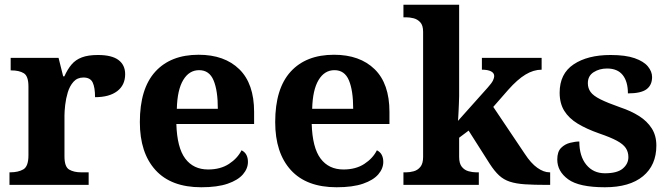

<svg xmlns="http://www.w3.org/2000/svg" viewBox="-20 -780 2829 810"><path d="M20 0V-53H23Q57 -53 78.5 -65.5Q100 -78 100 -125V-415Q100 -459 80.5 -471Q61 -483 28 -483H25V-536H227L246.5 -458H251.6Q265 -488 282 -508Q299 -528 325.5 -538Q352 -548 393 -548Q451.6 -548 479.8 -526.9Q508 -505.8 508 -467Q508 -421 474.5 -395.5Q441 -370 381 -370Q381 -411 371 -432Q361 -453 332 -453Q306 -453 290 -435Q274 -417 266 -390.5Q258 -364 255 -337Q252 -310 252 -293V-120Q252 -76 272 -64.5Q292 -53 322 -53H354V0Z M829 10Q702 10 636 -62.5Q570 -135 570 -265Q570 -406 635 -477.5Q700 -549 818 -549Q927 -549 989.5 -488Q1052 -427 1052 -308V-257H724Q727 -157 761.5 -111Q796 -65 858 -65Q910 -65 946 -88.5Q982 -112 999 -146Q1013 -139 1019.5 -126.5Q1026 -114 1026 -97Q1026 -69 1005 -44.5Q984 -20 940.5 -5Q897 10 829 10ZM899 -321Q899 -398 881 -441Q863 -484 820 -484Q778 -484 753 -442.5Q728 -401 726 -321Z M1400 10Q1273 10 1207 -62.5Q1141 -135 1141 -265Q1141 -406 1206 -477.5Q1271 -549 1389 -549Q1498 -549 1560.5 -488Q1623 -427 1623 -308V-257H1295Q1298 -157 1332.5 -111Q1367 -65 1429 -65Q1481 -65 1517 -88.5Q1553 -112 1570 -146Q1584 -139 1590.5 -126.5Q1597 -114 1597 -97Q1597 -69 1576 -44.5Q1555 -20 1511.5 -5Q1468 10 1400 10ZM1470 -321Q1470 -398 1452 -441Q1434 -484 1391 -484Q1349 -484 1324 -442.5Q1299 -401 1297 -321Z M1682 0V-53H1694Q1709 -53 1725.5 -57.5Q1742 -62 1753.5 -76Q1765 -90 1765 -118V-646Q1765 -673 1753 -686Q1741 -699 1724.5 -703Q1708 -707 1694 -707H1682V-760H1917V-374Q1917 -361 1916 -343Q1915 -325 1914.5 -308.5Q1914 -292 1913 -281Q1912 -270 1912 -270L2038 -411Q2055 -430 2060 -441Q2065 -452 2065 -459Q2065 -472 2051.5 -479Q2038 -486 2013 -486V-536H2265V-486Q2231 -486 2197 -465.5Q2163 -445 2124 -401L2061 -329L2194 -131Q2220 -91 2247 -72Q2274 -53 2298 -53H2301V0H2287Q2232 0 2194.5 -2.5Q2157 -5 2131 -13.5Q2105 -22 2085.5 -40Q2066 -58 2046 -89L1957 -229L1917 -199V-118Q1917 -90 1928.5 -76Q1940 -62 1957 -57.5Q1974 -53 1988 -53H2000V0Z M2532 10Q2423 10 2377 -23.5Q2331 -57 2331 -107Q2331 -140 2347 -156Q2363 -172 2385 -177.5Q2407 -183 2424 -183Q2424 -121 2453.5 -85Q2483 -49 2532 -49Q2584 -49 2607.5 -69Q2631 -89 2631 -117Q2631 -139 2620 -155.5Q2609 -172 2582 -186.5Q2555 -201 2508 -217Q2454 -236 2417 -258.5Q2380 -281 2360.5 -312.5Q2341 -344 2341 -389Q2341 -469 2400 -508.5Q2459 -548 2556 -548Q2619 -548 2657.5 -534.5Q2696 -521 2713.5 -499.5Q2731 -478 2731 -455Q2731 -421 2707.5 -403.5Q2684 -386 2629 -386Q2629 -436 2607 -463.5Q2585 -491 2541 -491Q2509 -491 2484.5 -475.5Q2460 -460 2460 -429Q2460 -408 2471.5 -392Q2483 -376 2513 -361Q2543 -346 2597 -327Q2642 -312 2676 -290.5Q2710 -269 2729.5 -238.5Q2749 -208 2749 -166Q2749 -83 2692.5 -36.5Q2636 10 2532 10Z"/></svg>

Font: Noto Naskh Arabic UI
Style: Regular
Weight: 400
Designer: Monotype Design Team, David Williams, Mohamad Dakak and Nizar Qandah
Foundry: Monotype Imaging Inc.
Version: Version 2.014